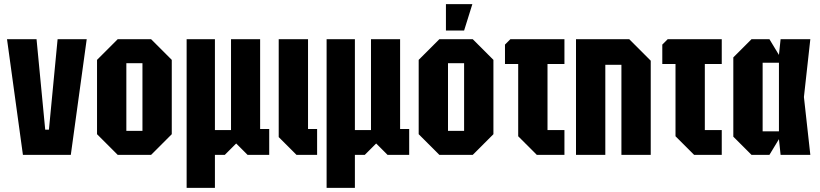

<svg xmlns="http://www.w3.org/2000/svg" viewBox="-20 -750 3972 930"><path d="M91 0 14 -560H157L199 -122H217L259 -560H400L323 0Z M450 -100V-460L550 -560H712L812 -460V-100L712 0H550ZM592 -116H670V-444H592Z M884 160V-560H1021V-120H1099V-560H1240V-125H1284V0H1179L1124 -55L1069 0H1021V160Z M1330 -560H1472V-125H1516V0H1416L1330 -86Z M1562 160V-560H1699V-120H1777V-560H1918V-125H1962V0H1857L1802 -55L1747 0H1699V160Z M2008 -100V-460L2108 -560H2270L2370 -460V-100L2270 0H2108ZM2150 -116H2228V-444H2150ZM2140 -602V-730H2268L2228 -602Z M2490 -90V-440H2426V-534L2452 -560H2714V-440H2632V-120H2714V0H2580Z M2770 0V-560H3028L3132 -456V0H2990V-436H2912V0Z M3252 -90V-440H3188V-534L3214 -560H3476V-440H3394V-120H3476V0H3342Z M3620 0 3532 -88V-472L3620 -560H3707L3753 -484L3761 -560H3905L3874 -280L3905 0H3761L3753 -76L3707 0ZM3674 -114H3753V-446H3674Z"/></svg>

Font: Tektur Condensed SemiBold
Style: Regular
Weight: 600
Width: 3
Designer: Adam Jagosz
Foundry: Adam Jagosz
Version: Version 1.005;gftools[0.9.30]